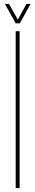

<svg xmlns="http://www.w3.org/2000/svg" viewBox="-20 -959 180 979"><path d="M60 0V-800H80V0ZM60 -840 5 -939H26L71 -859L115 -939H136L81 -840Z"/></svg>

Font: Big Shoulders Display Thin Thin
Style: Regular
Weight: 250
Version: Version 2.002